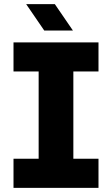

<svg xmlns="http://www.w3.org/2000/svg" viewBox="-20 -904 539 924"><path d="M45 0V-140H166V-560H45V-700H454V-560H333V-140H454V0ZM193 -757 106 -884H244L331 -757Z"/></svg>

Font: MuseoModerno SemiBold
Style: Bold
Weight: 700
Version: Version 1.001